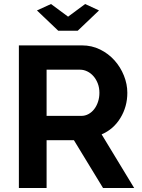

<svg xmlns="http://www.w3.org/2000/svg" viewBox="-20 -936 705 956"><path d="M234 -916 319 -853 404 -916 473 -884 367 -783H270L164 -884ZM74 0V-710H388Q437 -710 478.5 -689.5Q520 -669 550 -635.5Q580 -602 597 -559.5Q614 -517 614 -474Q614 -405 579.5 -348.5Q545 -292 486 -267L648 0H493L348 -238H212V0ZM212 -359H385Q404 -359 420.5 -368Q437 -377 449 -392.5Q461 -408 468 -429Q475 -450 475 -474Q475 -499 467 -520Q459 -541 445.5 -556.5Q432 -572 414.5 -580.5Q397 -589 379 -589H212Z"/></svg>

Font: PTCRaleway
Style: Bold
Weight: 700
Designer: Matt McInerney, Pablo Impallari, Rodrigo Fuenzalida
Foundry: Matt McInerney, Pablo Impallari, Rodrigo Fuenzalida
Version: Version 3.000g; ttfautohint (v1.5) -l 8 -r 28 -G 28 -x 14 -D